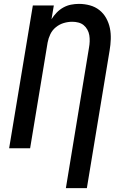

<svg xmlns="http://www.w3.org/2000/svg" viewBox="-20 -763 640 988"><path d="M319 205 438 -518Q441 -534 441.5 -550.5Q442 -567 439.5 -582Q437 -597 429.5 -610.5Q422 -624 410.5 -633.5Q399 -643 383.5 -647Q368 -651 352 -651Q330 -651 308 -644.5Q286 -638 267.5 -623Q249 -608 239 -587Q229 -566 225 -544L135 0H27L149 -735H257L245 -664Q256 -682 271.5 -698Q287 -714 306 -724.5Q325 -735 345.5 -739Q366 -743 386 -743Q415 -743 442.5 -735.5Q470 -728 491.5 -711Q513 -694 526.5 -669.5Q540 -645 545.5 -618Q551 -591 550 -561.5Q549 -532 544 -503L427 205Z"/></svg>

Font: Iosevka Curly SmBdExObl
Style: Regular
Weight: 600
Width: 7
Italic angle: -9°
Monospace: yes
Designer: Belleve Invis
Foundry: Belleve Invis
Version: Version 11.1.0; ttfautohint (v1.8.3)